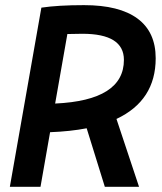

<svg xmlns="http://www.w3.org/2000/svg" viewBox="-20 -723 626 743"><path d="M18.1 0 140.1 -693.4Q204.6 -703.1 305.2 -703.1Q441.9 -703.1 512.2 -651.1Q582.5 -599.1 582.5 -497.6Q582.5 -334 430.7 -262.7L518.1 0H385.7L315.4 -226.6Q252 -214.4 173.8 -211.4L136.7 0ZM193.4 -322.3Q459.5 -334.5 459.5 -491.2Q459.5 -592.3 298.8 -592.3Q268.6 -592.3 240.7 -591.3Z"/></svg>

Font: CaskaydiaCove NFP SemiBold
Style: Italic
Weight: 600
Italic angle: -10°
Designer: Aaron Bell
Foundry: Saja Typeworks
Version: Version 2111.001; VTT 6.35;Nerd Fonts 3.1.1